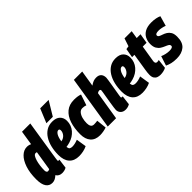

<svg xmlns="http://www.w3.org/2000/svg" viewBox="78 -1636 2494 2494"><g transform="rotate(-45 1324.5 -389.0)"><path d="M309 10Q251 10 224 -35Q206 -17 181.5 -3.5Q157 10 127 10Q72 10 41 -35Q10 -80 10 -174Q10 -292 39 -378Q68 -464 116 -510.5Q164 -557 222 -557Q257 -557 286 -542L317 -740H469Q466 -722 460 -683Q454 -644 445.5 -591Q437 -538 428 -479.5Q419 -421 410 -364.5Q401 -308 393.5 -261Q386 -214 382 -184.5Q378 -155 378 -152Q378 -139 391 -139Q397 -139 404 -141L387 -11Q374 -1 351.5 4.5Q329 10 309 10ZM193 -138Q209 -138 223 -147L266 -416Q256 -419 245 -419Q227 -419 213 -398Q199 -377 188.5 -341.5Q178 -306 172.5 -263.5Q167 -221 167 -178Q167 -161 174 -149.5Q181 -138 193 -138Z M769 -23Q735 -6 695.5 2Q656 10 620 10Q531 10 484 -42.5Q437 -95 437 -193Q437 -266 452.5 -331.5Q468 -397 499.5 -447.5Q531 -498 577.5 -527Q624 -556 686 -556Q758 -556 794.5 -520Q831 -484 831 -427Q831 -346 780.5 -287Q730 -228 649 -205Q617 -196 586 -192Q590 -159 604.5 -149.5Q619 -140 644 -140Q665 -140 691 -145.5Q717 -151 747 -163ZM666 -422Q641 -422 620 -387.5Q599 -353 590 -290Q605 -293 616 -297Q649 -310 668 -338Q687 -366 687 -395Q687 -422 666 -422ZM619 -594 699 -788H854L737 -594Z M1003 10Q918 10 873 -41Q828 -92 828 -182Q828 -293 856 -377.5Q884 -462 941.5 -509.5Q999 -557 1088 -557Q1156 -557 1201 -540L1151 -392Q1134 -398 1118.5 -400.5Q1103 -403 1086 -403Q1055 -403 1033 -377Q1011 -351 1000 -310Q989 -269 989 -222Q989 -187 1002.5 -166Q1016 -145 1047 -145Q1077 -145 1109 -150L1124 -11Q1100 -2 1066 4Q1032 10 1003 10Z M1540 -153Q1540 -140 1554 -140Q1557 -140 1560.5 -140Q1564 -140 1567 -141L1551 -11Q1516 10 1474 10Q1430 10 1404.5 -15.5Q1379 -41 1379 -78Q1379 -89 1383.5 -122Q1388 -155 1395 -198Q1402 -241 1409 -282.5Q1416 -324 1421 -354Q1426 -384 1426 -389Q1426 -410 1405 -410Q1388 -410 1369 -397L1305 0H1152L1270 -740H1423L1387 -517Q1418 -539 1442.5 -548Q1467 -557 1495 -557Q1542 -557 1565 -531.5Q1588 -506 1588 -462Q1588 -453 1583 -420.5Q1578 -388 1571 -344.5Q1564 -301 1556.5 -259Q1549 -217 1544.5 -187Q1540 -157 1540 -153Z M1932 -23Q1898 -6 1858.5 2Q1819 10 1783 10Q1694 10 1647 -42.5Q1600 -95 1600 -193Q1600 -266 1615.5 -331.5Q1631 -397 1662.5 -447.5Q1694 -498 1740.5 -527Q1787 -556 1849 -556Q1921 -556 1957.5 -520Q1994 -484 1994 -427Q1994 -346 1943.5 -287Q1893 -228 1812 -205Q1780 -196 1749 -192Q1753 -159 1767.5 -149.5Q1782 -140 1807 -140Q1828 -140 1854 -145.5Q1880 -151 1910 -163ZM1829 -422Q1804 -422 1783 -387.5Q1762 -353 1753 -290Q1768 -293 1779 -297Q1812 -310 1831 -338Q1850 -366 1850 -395Q1850 -422 1829 -422Z M2232 -143 2217 -14Q2171 10 2112 10Q2087 10 2063.5 1.5Q2040 -7 2025 -29Q2010 -51 2010 -92Q2010 -108 2012.5 -134Q2015 -160 2019 -181L2056 -414H2013L2035 -540L2080 -547L2116 -656H2248L2231 -547H2301L2278 -413H2208L2173 -198Q2172 -191 2171 -184.5Q2170 -178 2170 -173Q2170 -157 2177 -147.5Q2184 -138 2202 -138Q2208 -138 2215 -139.5Q2222 -141 2232 -143Z M2247 -25 2290 -156Q2315 -144 2349.5 -136Q2384 -128 2416 -128Q2478 -128 2478 -158Q2478 -178 2460 -189Q2442 -200 2415.5 -210.5Q2389 -221 2362.5 -238Q2336 -255 2318 -285.5Q2300 -316 2300 -367Q2300 -420 2322 -463.5Q2344 -507 2390 -532Q2436 -557 2508 -557Q2551 -557 2588.5 -549.5Q2626 -542 2649 -530L2610 -393Q2584 -403 2554.5 -409Q2525 -415 2500 -415Q2439 -415 2439 -386Q2439 -368 2457 -358.5Q2475 -349 2501.5 -340.5Q2528 -332 2554 -316Q2580 -300 2598 -270.5Q2616 -241 2616 -188Q2616 -83 2560 -36.5Q2504 10 2413 10Q2357 10 2318 0.5Q2279 -9 2247 -25Z"/></g></svg>

Font: Georama Condensed ExtraBold
Style: Italic
Weight: 800
Width: 3
Italic angle: -9°
Designer: Jean-Baptiste Levee
Foundry: Production Type
Version: Version 1.000